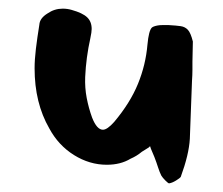

<svg xmlns="http://www.w3.org/2000/svg" viewBox="-20 -443 516 444"><path d="M371 -19Q369 -19 362.5 -25.5Q356 -32 353 -37Q349 -45 345.5 -56Q342 -67 337 -80L329 -99L327 -105L324 -102L308 -92Q302 -87 295.5 -83Q289 -79 282 -76Q259 -62 227 -62Q187 -62 151 -84.5Q115 -107 94 -146Q60 -205 60 -285Q60 -305 63 -330Q66 -355 71 -386Q72 -401 90 -412Q106 -423 125 -423Q136 -423 146 -420Q171 -413 181.5 -403Q192 -393 192 -376Q192 -369 189 -355Q179 -310 177 -265Q176 -240 180.5 -216.5Q185 -193 193 -171Q204 -143 218 -143Q228 -143 244 -161Q281 -205 299 -249Q317 -293 321 -340Q324 -372 331 -379Q334 -382 344 -384Q349 -385 355.5 -385Q362 -385 370 -385Q388 -384 398 -382.5Q408 -381 414.5 -374Q421 -367 426 -347L425 -300Q425 -293 425 -281.5Q425 -270 424 -256L419 -122Q417 -86 398 -34Q396 -31 387 -25.5Q378 -20 371 -19Z"/></svg>

Font: Mansalva
Style: Regular
Weight: 400
Designer: Carolina Short
Foundry: Carolina Short
Version: Version 2.112; ttfautohint (v1.8.4.7-5d5b)